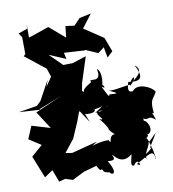

<svg xmlns="http://www.w3.org/2000/svg" viewBox="-158 -968 958 1065"><g transform="rotate(-10 320.5 -435.5)"><path d="M250 -369 301 -337C385 -329 339 -375 355 -355C405 -361 420 -381 353 -334C385 -336 389 -370 477 -273C452 -373 396 -344 431 -363C355 -306 362 -367 364 -330C359 -317 412 -280 368 -297C405 -264 435 -180 417 -240C388 -240 459 -178 465 -186C420 -219 457 -182 448 -198C397 -211 419 -132 400 -173C317 -174 274 -135 335 -176L189 -138L152 -144L208 -215L247 -305L268 -362L315 -290L293 -347ZM62 -860 11 -842 27 -819 28 -723 17 -713 131 -623 147 -575 112 -524 125 -562 65 -452 41 -429 -63 -412 56 -405 54 -409 183 -460 32 -394 96 -295 -8 -326 -38 -255 30 -211 -33 -156 17 -31 64 -63 90 6 126 -3 167 10 235 -24 300 -42 308 -45C334 10 330 -42 344 -5C373 10 387 0 372 -1C378 22 428 30 375 -59C443 -50 393 -97 406 -87C414 -88 447 -21 512 -74C508 -51 489 -6 515 -10C544 -59 563 16 532 -16C596 -45 639 -93 638 -23C645 -24 628 -114 615 -130C636 -134 588 -93 664 -168C638 -118 601 -74 632 -95C558 -19 551 -86 601 -22C557 -58 644 -112 608 -148C645 -170 582 -190 551 -181C567 -184 582 -166 624 -168C663 -190 618 -259 609 -241C599 -205 632 -266 587 -277C644 -222 629 -282 679 -238C662 -293 658 -276 673 -277C666 -357 678 -344 704 -392C689 -422 609 -458 580 -417C538 -410 564 -466 563 -472C652 -456 644 -500 614 -557C658 -521 621 -493 568 -455C596 -513 621 -495 570 -448C585 -468 491 -436 450 -443C493 -421 508 -417 448 -422C446 -390 424 -461 404 -481C459 -427 404 -525 408 -458C423 -465 435 -558 404 -572C426 -482 340 -538 361 -507C292 -466 299 -457 364 -422L302 -467L310 -510L356 -653L277 -628L225 -627L154 -697L248 -657L240 -693L356 -686L360 -688L428 -658L463 -685L474 -625L506 -655L476 -735L368 -807L425 -882L359 -868L324 -831L274 -838L267 -774L179 -849L87 -817L64 -810V-885Z"/></g></svg>

Font: Hussar Lance
Style: Regular
Weight: 700
Foundry: Cannot Into Space Fonts, PlusOne Fonts
Version: Version 2.27